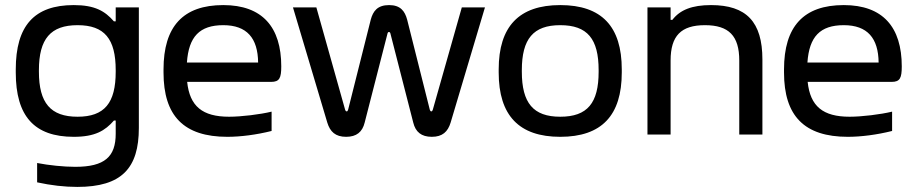

<svg xmlns="http://www.w3.org/2000/svg" viewBox="-20 -529 3610 755"><path d="M526 -26V-500H435V-445H428C393 -485 354 -509 270 -509C115 -509 42 -428 42 -256V-244C42 -72 115 9 270 9C354 9 393 -15 428 -55H435V-3C435 87 392 127 276 127C231 127 172 121 126 112V188C181 200 233 206 284 206C459 206 526 132 526 -26ZM133 -247V-253C133 -376 179 -430 285 -430C391 -430 435 -376 435 -253V-247C435 -124 391 -70 285 -70C179 -70 133 -124 133 -247Z M1086 -268C1086 -422 1012 -509 858 -509C700 -509 623 -425 623 -256V-244C623 -73 703 9 874 9C926 9 988 1 1048 -14V-90C1003 -79 929 -70 881 -70C776 -70 726 -111 716 -207H1046C1079 -207 1086 -222 1086 -268ZM715 -283C722 -385 765 -430 858 -430C951 -430 994 -379 995 -283Z M1414 -47 1504 -398C1506 -405 1513 -405 1515 -398L1605 -47C1614 -10 1637 9 1678 9C1720 9 1741 -11 1752 -47L1887 -500H1796L1682 -98C1680 -92 1678 -91 1676 -91C1674 -91 1672 -92 1670 -98L1581 -452C1572 -485 1555 -509 1510 -509C1464 -509 1447 -485 1438 -452L1349 -98C1347 -92 1345 -91 1344 -91C1341 -91 1339 -92 1337 -98L1224 -500H1132L1267 -47C1278 -11 1299 9 1341 9C1382 9 1405 -10 1414 -47Z M1941 -256V-244C1941 -75 2021 9 2183 9C2346 9 2425 -75 2425 -244V-256C2425 -425 2346 -509 2183 -509C2021 -509 1941 -425 1941 -256ZM2032 -247V-253C2032 -376 2077 -430 2183 -430C2290 -430 2334 -376 2334 -253V-247C2334 -124 2290 -70 2183 -70C2077 -70 2032 -124 2032 -247Z M2526 -500V0H2617V-291C2617 -388 2658 -430 2752 -430C2846 -430 2887 -388 2887 -291V0H2978V-295C2978 -443 2915 -509 2776 -509C2701 -509 2654 -490 2624 -451H2617V-500Z M3526 -268C3526 -422 3452 -509 3298 -509C3140 -509 3063 -425 3063 -256V-244C3063 -73 3143 9 3314 9C3366 9 3428 1 3488 -14V-90C3443 -79 3369 -70 3321 -70C3216 -70 3166 -111 3156 -207H3486C3519 -207 3526 -222 3526 -268ZM3155 -283C3162 -385 3205 -430 3298 -430C3391 -430 3434 -379 3435 -283Z"/></svg>

Font: LT Wave Alt
Style: Regular
Weight: 400
Designer: Daniel Lyons
Version: Version 2.5 (Glyphs App)